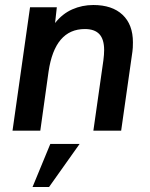

<svg xmlns="http://www.w3.org/2000/svg" viewBox="-20 -522 599 767"><path d="M100 -493H207L200 -430Q229 -467 268.5 -484.5Q308 -502 353 -502Q428 -502 469.5 -463Q511 -424 511 -353Q511 -329 509 -316L464 0H353L393 -281Q396 -304 396 -322Q396 -365 377 -385.5Q358 -406 319 -406Q199 -406 174 -236L141 0H30ZM181 53H298L176 225H110Z"/></svg>

Font: Hanken Grotesk SemiBold
Style: Italic
Weight: 600
Italic angle: -8°
Designer: Alfredo Marco Pradil
Foundry: Hanken Design Co.
Version: Version 3.014